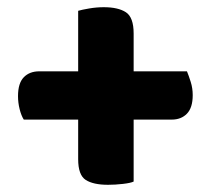

<svg xmlns="http://www.w3.org/2000/svg" viewBox="-20 -554 585 533"><path d="M351 -50Q343 -46 321.5 -43.5Q300 -41 280 -41Q239 -41 218 -54.5Q197 -68 197 -112V-222H46Q39 -233 34.5 -251Q30 -269 30 -287Q30 -323 46 -339.5Q62 -356 89 -356H197V-524Q207 -527 227.5 -530.5Q248 -534 268 -534Q308 -534 329.5 -520Q351 -506 351 -461V-356H499Q504 -344 509.5 -326.5Q515 -309 515 -290Q515 -255 499 -238.5Q483 -222 457 -222H351Z"/></svg>

Font: Baloo Bhai
Style: Regular
Weight: 400
Designer: Supriya Tembe, Noopur Datye and Ek Type
Foundry: Ek Type
Version: Version 1.443;PS 1.000;hotconv 16.6.51;makeotf.lib2.5.65220;